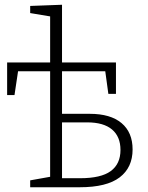

<svg xmlns="http://www.w3.org/2000/svg" viewBox="-20 -788 623 808"><path d="M358 -309Q445 -309 491.5 -270Q538 -231 538 -159Q538 -83 483.5 -41.5Q429 0 316 0H107V-29L191 -44V-488H56L41 -388H10V-525H191V-719L107 -733V-763L241 -768V-525H468V-393H436L423 -488H241V-309ZM317 -38Q405 -38 446 -68Q487 -98 487 -157Q487 -213 451.5 -243Q416 -273 347 -273H241V-38Z"/></svg>

Font: Bitter Pro Light
Style: Regular
Weight: 300
Designer: Sol Matas, and Bitter project Authors
Foundry: Sol Matas
Version: Version 1.010